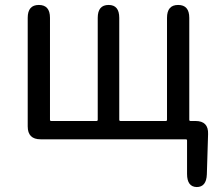

<svg xmlns="http://www.w3.org/2000/svg" viewBox="-20 -563 885 776"><path d="M775 193Q736 192 736 140V5Q736 0 731 0H144Q92 0 92 -52V-491Q92 -543 137 -543Q182 -543 182 -491V-79Q182 -74 187 -74H370Q375 -74 375 -79V-491Q375 -543 419 -543Q462 -543 462 -491V-79Q462 -74 467 -74H650Q655 -74 655 -79V-491Q655 -543 700 -543Q745 -543 745 -491V-79Q745 -74 750 -74H770Q823 -74 821 -21L816 142Q814 193 775 193Z"/></svg>

Font: Resource Han Rounded JP
Style: Regular
Weight: 400
Designer: Cyano Hao (round all glyphs); Ryoko NISHIZUKA 西塚涼子 (kana, bopomofo & ideographs); Paul D. Hunt (Latin, Greek & Cyrillic)
Foundry: Cyano Hao
Version: 0.990